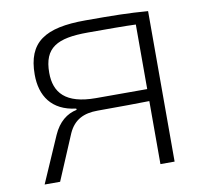

<svg xmlns="http://www.w3.org/2000/svg" viewBox="-78 -782 923 867"><g transform="rotate(-10 383.5 -349.0)"><path d="M368 -698C182 -698 100 -645 100 -496C100 -399 147 -326 258 -313L259 -307C214 -298 175 -268 150 -211L58 0H129L217 -208C243 -265 287 -287 352 -287C457 -287 538 -288 589 -289V0H654V-690C563 -697 501 -698 368 -698ZM589 -344H354C215 -344 166 -402 166 -493C166 -608 228 -642 369 -642C462 -642 539 -642 589 -640Z"/></g></svg>

Font: Exo 2 Light Expanded
Style: Regular
Weight: 300
Width: 7
Designer: Natanael Gama
Version: Version 1.001;PS 001.001;hotconv 1.0.70;makeotf.lib2.5.58329